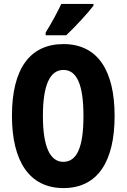

<svg xmlns="http://www.w3.org/2000/svg" viewBox="-20 -950 646 980"><path d="M457 -921V-930H293C272 -886 246 -837 213 -784V-770H318C366 -815 430 -885 457 -921ZM565 -358C565 -591 478 -725 304 -725C132 -725 41 -598 41 -359C41 -127 130 10 304 10C478 10 565 -125 565 -358ZM199 -358C199 -514 234 -593 304 -593C372 -593 406 -518 406 -358C406 -199 373 -124 303 -124C235 -124 199 -202 199 -358Z"/></svg>

Font: Noto Sans Georgian ExtraCondensed ExtraBold
Style: Regular
Weight: 800
Width: 2
Designer: Monotype Design Team, Akaki Razmadze
Foundry: Google LLC
Version: Version 2.005